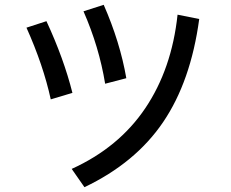

<svg xmlns="http://www.w3.org/2000/svg" viewBox="-20 -686 960 798"><path d="M417 -338Q392 -491 327 -639L411 -666Q479 -511 505 -361ZM278 16Q474 -73 584 -236.5Q694 -400 718 -625L808 -607Q773 -348 658 -178.5Q543 -9 331 92ZM191 -273Q160 -415 90 -571L173 -598Q245 -443 281 -300Z"/></svg>

Font: LINE Seed Sans KR Regular
Style: Regular
Weight: 400
Designer: LINE VX Design & Sandoll Inc & Dalton Maag Ltd
Foundry: Sandoll Inc.
Version: Version 1.000